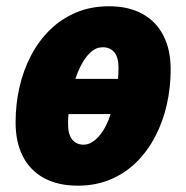

<svg xmlns="http://www.w3.org/2000/svg" viewBox="-20 -583 594 613"><path d="M228.5 9.8Q165.5 9.8 121.1 -14.2Q76.7 -38.1 53.2 -83.3Q29.8 -128.4 29.8 -192.4Q29.8 -250 42.2 -304.7Q54.7 -359.4 79.3 -406.2Q104 -453.1 140.1 -488.3Q176.3 -523.4 223.4 -543.2Q270.5 -563 328.1 -563Q390.6 -563 434.6 -538.8Q478.5 -514.6 501.7 -469.5Q524.9 -424.3 524.9 -361.3Q524.9 -303.7 512.7 -249.5Q500.5 -195.3 476.1 -148.2Q451.7 -101.1 416 -65.7Q380.4 -30.3 333.3 -10.3Q286.1 9.8 228.5 9.8ZM246.6 -121.1Q261.2 -121.1 274.4 -129.4Q287.6 -137.7 298.8 -151.6Q310.1 -165.5 318.8 -182.9Q327.6 -200.2 333 -218.8H198.7Q197.8 -210.9 197.5 -202.1Q197.3 -193.4 197.3 -186Q197.3 -154.3 210.4 -137.7Q223.6 -121.1 246.6 -121.1ZM220.7 -331.1H356.9Q357.4 -339.8 357.9 -349.4Q358.4 -358.9 358.4 -366.7Q358.4 -399.4 345.2 -415.8Q332 -432.1 308.1 -432.1Q287.1 -432.1 270.3 -417Q253.4 -401.9 241 -378.7Q228.5 -355.5 220.7 -331.1Z"/></svg>

Font: Open Sans SemiCondensed ExtraBold
Style: Italic
Weight: 800
Width: 4
Italic angle: -12°
Designer: Monotype Design Team
Foundry: Monotype Imaging Inc.
Version: Version 3.003